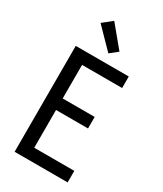

<svg xmlns="http://www.w3.org/2000/svg" viewBox="-239 -1068 978 1154"><g transform="rotate(30 250.0 -490.5)"><path d="M70 0V-735H438V-655H160V-422H382V-342H160V-80H438V0ZM262 -794 130 -929 195 -981 315 -836Z"/></g></svg>

Font: Iosevka Bendy Medium
Style: Regular
Weight: 500
Monospace: yes
Designer: Belleve Invis
Foundry: Belleve Invis
Version: Version 30.1.2